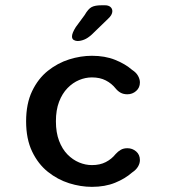

<svg xmlns="http://www.w3.org/2000/svg" viewBox="-20 -699 659 728"><path d="M328.5 9.5Q286 9.5 242.2 -4.2Q198.5 -18 161.5 -47.5Q124.5 -77 101.8 -124.5Q79 -172 79 -239Q79 -306 101.8 -353.5Q124.5 -401 161.5 -430.5Q198.5 -460 242.2 -473.8Q286 -487.5 328.5 -487.5Q378 -487.5 416.2 -472.2Q454.5 -457 481 -434Q496.5 -424 503.5 -411.2Q510.5 -398.5 510.5 -386.5Q510.5 -366.5 496.2 -354Q482 -341.5 463 -341.5Q448.5 -341.5 437.8 -347.2Q427 -353 418.5 -363.5Q403.5 -382.5 381.2 -394Q359 -405.5 328.5 -405.5Q304 -405.5 280 -395.5Q256 -385.5 236 -365Q216 -344.5 204 -313.2Q192 -282 192 -239Q192 -196.5 204 -165Q216 -133.5 236 -113.2Q256 -93 280 -83Q304 -73 328.5 -73Q359 -73 381.2 -84.5Q403.5 -96 418.5 -115Q427.5 -125 438 -131Q448.5 -137 463 -137Q482 -137 496.2 -124.8Q510.5 -112.5 510.5 -92Q510.5 -79.5 503.2 -67.2Q496 -55 481 -45Q454.5 -21.5 416.2 -6Q378 9.5 328.5 9.5ZM274 -543.5Q267 -543.5 260 -547.2Q253 -551 253 -561Q253 -573.5 267.5 -596.5L301 -642Q314.5 -665.5 327.5 -672.2Q340.5 -679 365 -679H378Q391 -679 398.5 -672.8Q406 -666.5 406 -656.5Q406 -642.5 389.5 -627.5L328 -568Q312.5 -554 299.2 -548.8Q286 -543.5 274 -543.5Z"/></svg>

Font: Sono Monospace Medium
Style: Regular
Weight: 500
Designer: Tyler Finck
Foundry: Tyler Finck
Version: Version 2.112